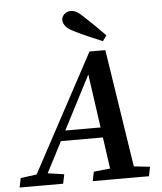

<svg xmlns="http://www.w3.org/2000/svg" viewBox="-82 -857 765 905"><g transform="rotate(-5 301.0 -404.0)"><path d="M-26 0 -17 -44 79 -57H101L189 -44L180 0ZM30 0 358 -610H433L527 0H414L340 -524L364 -543L83 0ZM171 -201 189 -249H441L439 -201ZM320 0 329 -44 455 -57H477L595 -44L586 0ZM444 -679 425 -653Q392 -667 358.5 -681.5Q325 -696 293 -712Q264 -726 253.5 -741Q243 -756 243 -768Q243 -784 255.5 -796Q268 -808 286 -808Q301 -808 315 -800Q329 -792 349 -772Q373 -750 397 -726.5Q421 -703 444 -679Z"/></g></svg>

Font: Lisu Bosa ExtraBold
Style: Italic
Weight: 800
Italic angle: -19°
Designer: David Morse, Annie Olsen, Victor Gaultney, Frank Grießhammer (Latin)
Foundry: SIL International
Version: Version 2.000